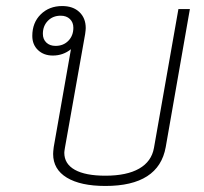

<svg xmlns="http://www.w3.org/2000/svg" viewBox="-20 -606 676 636"><path d="M609 -576 529 -119Q506 10 329 10Q247 10 201.5 -17.5Q156 -45 156 -96Q156 -103 158 -119L215 -443Q189 -422 155 -422Q125 -422 106 -440Q87 -458 87 -487Q87 -531 115 -558.5Q143 -586 186 -586Q222 -586 243 -566Q264 -546 264 -513Q264 -507 262 -493L195 -116Q193 -104 193 -100Q193 -63 228 -43.5Q263 -24 329 -24Q400 -24 441 -47.5Q482 -71 490 -116L571 -576ZM223 -514Q223 -532 211.5 -543Q200 -554 181 -554Q155 -554 138.5 -537Q122 -520 122 -494Q122 -476 133.5 -465Q145 -454 164 -454Q190 -454 206.5 -471Q223 -488 223 -514Z"/></svg>

Font: Sarabun Thin
Style: Italic
Weight: 250
Italic angle: -10°
Designer: Suppakit Chalermlarp | Katatrad Co.,Ltd.
Foundry: Cadson Demak Co.,Ltd.
Version: Version 1.000; ttfautohint (v1.6)